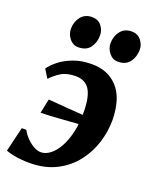

<svg xmlns="http://www.w3.org/2000/svg" viewBox="-147 -870 776 964"><g transform="rotate(20 241.0 -388.0)"><path d="M257 -563.5Q343 -563.5 394.8 -506.8Q446.5 -450 448.5 -336.5Q449 -275.5 430 -214.2Q411 -153 371.5 -102.2Q332 -51.5 271.5 -20.8Q211 10 129 10Q109 10 85.8 8Q62.5 6 40.8 1.5Q19 -3 3 -9.5L34.5 -141H58.5Q72 -116.5 90.8 -98.2Q109.5 -80 129 -70Q148.5 -60 164 -60Q191 -60 215.8 -79.8Q240.5 -99.5 259.8 -135.5Q279 -171.5 289.8 -221.2Q300.5 -271 299 -330.5Q297.5 -408.5 273.8 -443.8Q250 -479 200.5 -479Q153 -479 123.2 -460.8Q93.5 -442.5 70.5 -417.5L42.5 -462.5Q56.5 -483.5 85.5 -507Q114.5 -530.5 157.8 -547Q201 -563.5 257 -563.5ZM96.5 -246 112.5 -322.5Q166.5 -318 217 -314.2Q267.5 -310.5 324 -306.5L311 -259Q244.5 -254.5 193.5 -250.8Q142.5 -247 96.5 -246ZM160.5 -619.5Q133 -619.5 114 -643Q95 -666.5 95.5 -696Q96 -733.5 117.5 -759.8Q139 -786 176 -786Q209 -786 226.8 -763.2Q244.5 -740.5 244.5 -712.5Q244.5 -674.5 224.2 -647Q204 -619.5 160.5 -619.5ZM372.5 -619.5Q344.5 -619.5 325.8 -643Q307 -666.5 307 -696Q308 -733.5 329 -759.8Q350 -786 387.5 -786Q420 -786 438.2 -763.2Q456.5 -740.5 456.5 -712.5Q456 -674.5 435.5 -647Q415 -619.5 372.5 -619.5Z"/></g></svg>

Font: Merriweather 28pt ExtraBold
Style: Italic
Weight: 800
Italic angle: -7.8°
Version: Version 2.101